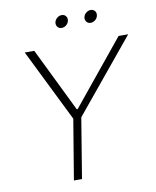

<svg xmlns="http://www.w3.org/2000/svg" viewBox="-96 -965 842 1038"><g transform="rotate(-10 325.5 -446.0)"><path d="M83 -727.5H135.3L306.6 -376.5H311.5L598.1 -727.5H650.9L323.2 -329.6L269 0H224.6L279.3 -329.6ZM303.2 -823.7Q289.1 -823.7 280.8 -833.7Q272.5 -843.8 274.4 -857.9Q276.9 -872.1 288.6 -882.1Q300.3 -892.1 314.5 -892.1Q328.6 -892.1 336.9 -882.1Q345.2 -872.1 342.8 -857.9Q340.8 -843.8 329.1 -833.7Q317.4 -823.7 303.2 -823.7ZM462.4 -823.7Q448.2 -823.7 439.9 -833.7Q431.6 -843.8 433.6 -857.9Q436 -872.1 447.8 -882.1Q459.5 -892.1 473.6 -892.1Q487.8 -892.1 496.1 -882.1Q504.4 -872.1 502 -857.9Q500 -843.8 488.3 -833.7Q476.6 -823.7 462.4 -823.7Z"/></g></svg>

Font: Inter Display Extra Light
Style: Italic
Weight: 200
Italic angle: -9.39999°
Designer: Rasmus Andersson
Foundry: rsms
Version: Version 4.000;git-4fc901f